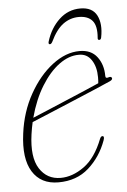

<svg xmlns="http://www.w3.org/2000/svg" viewBox="-46 -612 434 655"><g transform="rotate(-5 170.5 -285.0)"><path d="M293.5 -121.5Q273.5 -66.5 232 -29.5Q190.5 7.5 128 7.5Q68 7.5 39.5 -38.2Q11 -84 22.5 -169Q32 -242.5 65.5 -302.2Q99 -362 145 -397.2Q191 -432.5 238.5 -432.5Q278 -432.5 298.2 -405.8Q318.5 -379 318.5 -340.5Q318.5 -330.5 329 -334.5Q337.5 -337.5 340.5 -332Q343 -326 333 -321Q315.5 -313 278.8 -297.5Q242 -282 198.8 -263.8Q155.5 -245.5 117 -229.5Q78.5 -213.5 58 -205Q53.5 -185 50.5 -164Q39.5 -86 64.8 -46.5Q90 -7 137 -7Q177.5 -7 217.2 -35.5Q257 -64 282 -128Q285.5 -136.5 290.5 -136.5Q299 -136.5 293.5 -121.5ZM235 -420Q201 -420.5 167.2 -395.8Q133.5 -371 105.8 -326Q78 -281 61.5 -219.5Q81 -227.5 111.8 -240.5Q142.5 -253.5 176.8 -268Q211 -282.5 241.8 -295.5Q272.5 -308.5 292.5 -317.5Q293.5 -324.5 293.5 -338Q293.5 -374 278 -397.2Q262.5 -420.5 235 -420ZM246 -548.5Q216.5 -548.5 192.2 -530.8Q168 -513 148.5 -472Q144.5 -464.5 140 -464.5Q133.5 -464.5 136.5 -474.5Q150.5 -519.5 181.2 -548.2Q212 -577 253.5 -577Q294.5 -577 309.8 -547.8Q325 -518.5 316 -472.5Q314.5 -464.5 309 -464.5Q303 -464.5 304 -472Q307.5 -513 292.2 -530.8Q277 -548.5 246 -548.5Z"/></g></svg>

Font: Fraunces 144pt Soft Thin
Style: Italic
Weight: 100
Italic angle: -16°
Version: Version 1.000;[0bf87f6ff]